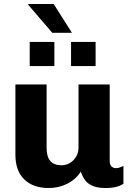

<svg xmlns="http://www.w3.org/2000/svg" viewBox="-20 -936 665 966"><path d="M225 10Q146.5 10 102 -33.5Q57.5 -77 57.5 -157.5V-511H214.5V-191Q214.5 -148 233 -126.2Q251.5 -104.5 289 -104.5Q312.5 -104.5 332 -116.2Q351.5 -128 363.2 -148.2Q375 -168.5 375 -192.5V-511H532V-126Q532 -106.5 541.5 -98.2Q551 -90 562 -90Q572 -90 582 -93.2Q592 -96.5 601 -101V-12Q588 -2 565.8 4Q543.5 10 510.5 10Q472 10 446.8 -0.5Q421.5 -11 407.8 -30Q394 -49 386.5 -72.5Q361.5 -33.5 318.8 -11.8Q276 10 225 10ZM243 -771 121 -913 122.5 -916H250L342 -771ZM129.5 -603.5V-725H253.5V-603.5ZM337.5 -603.5V-725H461V-603.5Z"/></svg>

Font: Chivo Medium
Style: Regular
Weight: 500
Designer: Hector Gatti
Foundry: Omnibus-Type
Version: Version 2.002